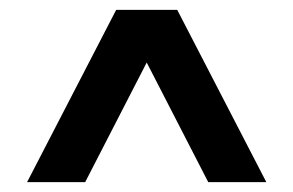

<svg xmlns="http://www.w3.org/2000/svg" viewBox="-20 -720 596 390"><path d="M35 -350 216 -700H340L521 -350H403L278 -593L153 -350Z"/></svg>

Font: Rosa Sans
Style: Bold
Weight: 700
Designer: Pentagram / MCKL
Foundry: Pentagram / MCKL
Version: Version 1.005;September 16, 2019;FontCreator 11.5.0.2425 64-